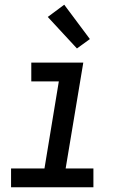

<svg xmlns="http://www.w3.org/2000/svg" viewBox="-20 -796 540 816"><path d="M27 0V-80H169L230 -450H113V-530H334L259 -80H377V0ZM307 -590 183 -724 253 -776 362 -630Z"/></svg>

Font: Iosevka Slab Medium Oblique
Style: Regular
Weight: 500
Italic angle: -9°
Monospace: yes
Designer: Belleve Invis
Foundry: Belleve Invis
Version: Version 11.1.1; ttfautohint (v1.8.3)